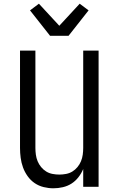

<svg xmlns="http://www.w3.org/2000/svg" viewBox="-20 -1008 640 1036"><path d="M268 8Q242 8 215.5 1.5Q189 -5 167 -20Q145 -35 129 -57.5Q113 -80 104 -105Q95 -130 91.5 -156.5Q88 -183 88 -210V-735H171V-210Q171 -192 173.5 -173.5Q176 -155 183 -138Q190 -121 202 -106.5Q214 -92 229.5 -82.5Q245 -73 263.5 -69.5Q282 -66 300 -66Q318 -66 336.5 -69.5Q355 -73 370.5 -82.5Q386 -92 398 -106.5Q410 -121 417 -138Q424 -155 426.5 -173.5Q429 -192 429 -210V-735H512V0H429V-96Q419 -72 403 -51.5Q387 -31 366 -17.5Q345 -4 319.5 2Q294 8 268 8ZM250 -815 142 -952 190 -988 300 -869 410 -988 458 -952 350 -815Z"/></svg>

Font: Nova Nerd Font
Style: Regular
Weight: 400
Designer: Belleve Invis
Foundry: Belleve Invis
Version: Version 24.1.4; ttfautohint (v1.8.4);Nerd Fonts 3.1.1